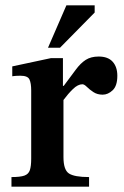

<svg xmlns="http://www.w3.org/2000/svg" viewBox="-20 -700 464 720"><path d="M314 0H23V-36Q56 -36 71.5 -41.5Q87 -47 92 -62Q97 -77 97 -105V-361Q97 -388 90.5 -402Q84 -416 57 -416Q42 -416 34 -415Q26 -414 26 -414V-451L171 -482H216V-378H219Q246 -414 264 -438.5Q282 -463 301.5 -475.5Q321 -488 350 -488Q385 -488 402.5 -468.5Q420 -449 420 -416Q420 -378 402.5 -361.5Q385 -345 365 -345Q345 -345 330.5 -354.5Q316 -364 306 -374Q296 -384 289 -384Q272 -384 253.5 -366Q235 -348 218 -325V-111Q218 -63 238.5 -49.5Q259 -36 314 -36ZM205 -521H160L229 -680H335V-653Z"/></svg>

Font: STIX Two Text SemiBold
Style: Regular
Weight: 600
Designer: Ross Mills, John Hudson & Paul Hanslow, Tiro Typeworks Ltd; with prior portions MicroPress Inc., and Coen Hoffman.
Foundry: Tiro Typeworks Ltd
Version: Version 2.13 b171